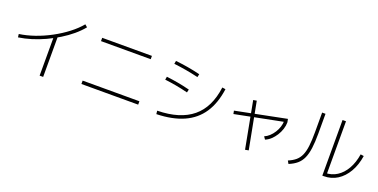

<svg xmlns="http://www.w3.org/2000/svg" viewBox="-21 -1644 5041 2562"><g transform="rotate(20 2500.0 -363.0)"><path d="M83 -364Q189 -379 301.5 -418Q414 -457 521.5 -515Q629 -573 720 -643Q811 -713 874 -789L909 -759Q857 -695 786 -635.5Q715 -576 630.5 -524Q546 -472 455 -430Q364 -388 271 -359.5Q178 -331 89 -318ZM535 63V-508H585V63Z M1097 -23V-71H1903V-23ZM1147 -650V-697H1853V-650Z M2169 -34Q2331 -37 2455 -75Q2579 -113 2667 -185.5Q2755 -258 2808 -367Q2861 -476 2880 -622L2927 -615Q2899 -409 2807.5 -271.5Q2716 -134 2558 -63.5Q2400 7 2174 13ZM2459 -399Q2367 -422 2288.5 -436Q2210 -450 2128 -460L2136 -504Q2220 -494 2298.5 -480Q2377 -466 2469 -443ZM2520 -639Q2425 -661 2341.5 -675.5Q2258 -690 2170 -700L2178 -744Q2268 -734 2352 -720Q2436 -706 2530 -683Z M3140 -340 3131 -385 3846 -528 3855 -482ZM3449 55 3324 -606 3372 -614 3498 46ZM3627 -201Q3664 -216 3697 -246.5Q3730 -277 3755 -316.5Q3780 -356 3794 -399.5Q3808 -443 3808 -485L3855 -482Q3855 -434 3839 -384.5Q3823 -335 3795 -291Q3767 -247 3731 -213.5Q3695 -180 3653 -163Z M4536 27V-763H4585V4L4558 -21Q4650 -21 4725 -69Q4800 -117 4850.5 -205.5Q4901 -294 4920 -415L4966 -408Q4946 -276 4889 -178Q4832 -80 4747.5 -26.5Q4663 27 4558 27ZM4035 -6Q4098 -32 4139 -67Q4180 -102 4203.5 -155.5Q4227 -209 4236.5 -289Q4246 -369 4246 -485V-763H4294V-483Q4294 -360 4282.5 -274Q4271 -188 4244.5 -129.5Q4218 -71 4172.5 -32Q4127 7 4058 35Z"/></g></svg>

Font: M PLUS 1 Thin Light
Style: Regular
Weight: 300
Version: Version 1.001